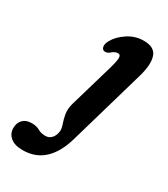

<svg xmlns="http://www.w3.org/2000/svg" viewBox="-305 -545 764 871"><g transform="rotate(30 77.0 -109.5)"><path d="M250 -317 134 84Q111.5 162 67.5 202.5Q23.5 243 -43 243Q-85 243 -107 224.2Q-129 205.5 -129 177Q-129 149 -112.5 132.5Q-96 116 -66 116Q-42 116 -25 125.8Q-8 135.5 14 135.5Q33 135.5 46 121.8Q59 108 62 83.5Q63 68.5 56 49Q49 29.5 44.5 4.5Q40 -20.5 49 -53L116.5 -284Q126 -317 126.8 -335.8Q127.5 -354.5 112.5 -354.5Q97.5 -354.5 78.5 -337.5Q64.5 -327.5 52 -331.5Q42.5 -334.5 40.2 -347.8Q38 -361 48.5 -380Q66 -412 104 -437Q142 -462 187 -462Q243 -462 256.2 -423.5Q269.5 -385 250 -317Z"/></g></svg>

Font: Fraunces 72pt S100 SemiBold
Style: Italic
Weight: 600
Italic angle: -16°
Version: Version 1.000; ttfautohint (v1.8.3)